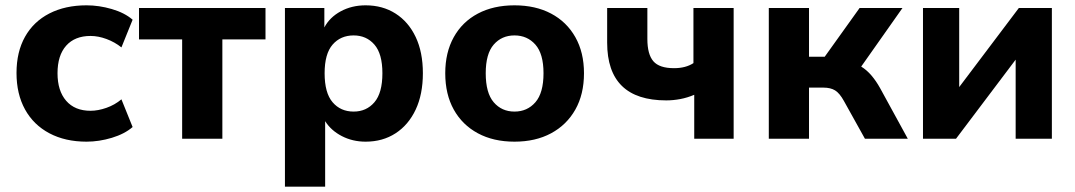

<svg xmlns="http://www.w3.org/2000/svg" viewBox="-20 -521 4036 721"><path d="M305 11Q225 11 165.5 -20.5Q106 -52 74 -110Q42 -168 42 -247Q42 -326 74 -383Q106 -440 165.5 -470.5Q225 -501 305 -501Q352 -501 400 -487Q448 -473 478 -447L436 -343Q411 -363 380 -374.5Q349 -386 320 -386Q261 -386 228.5 -349.5Q196 -313 196 -246Q196 -180 228.5 -142.5Q261 -105 320 -105Q348 -105 379.5 -116Q411 -127 436 -148L478 -44Q448 -18 400 -3.5Q352 11 305 11Z M664 0V-373H502V-491H977V-373H815V0Z M1050 180V-491H1198V-418Q1218 -456 1259.5 -478.5Q1301 -501 1353 -501Q1417 -501 1465.5 -470Q1514 -439 1541 -382Q1568 -325 1568 -246Q1568 -167 1541 -109.5Q1514 -52 1465.5 -20.5Q1417 11 1353 11Q1304 11 1263.5 -10Q1223 -31 1201 -66V180ZM1308 -102Q1356 -102 1386 -137Q1416 -172 1416 -246Q1416 -319 1386 -353.5Q1356 -388 1308 -388Q1259 -388 1229 -353.5Q1199 -319 1199 -246Q1199 -172 1229 -137Q1259 -102 1308 -102Z M1912 11Q1833 11 1774.5 -20.5Q1716 -52 1684 -109.5Q1652 -167 1652 -246Q1652 -324 1684 -381.5Q1716 -439 1774.5 -470Q1833 -501 1912 -501Q1991 -501 2049.5 -470Q2108 -439 2140.5 -381.5Q2173 -324 2173 -246Q2173 -167 2140.5 -109.5Q2108 -52 2049.5 -20.5Q1991 11 1912 11ZM1912 -102Q1960 -102 1990.5 -137Q2021 -172 2021 -246Q2021 -319 1990.5 -353.5Q1960 -388 1912 -388Q1864 -388 1834 -353.5Q1804 -319 1804 -246Q1804 -172 1834 -137Q1864 -102 1912 -102Z M2587 0V-165Q2561 -154 2534.5 -149Q2508 -144 2482 -144Q2260 -144 2260 -361V-491H2411V-375Q2411 -317 2433.5 -291Q2456 -265 2511 -265Q2555 -265 2584 -284V-491H2735V0Z M2867 0V-491H3018V-308H3077L3208 -491H3369L3214 -271Q3235 -258 3252.5 -237.5Q3270 -217 3285 -190L3389 0H3228L3149 -142Q3133 -171 3116 -181.5Q3099 -192 3072 -192H3018V0Z M3446 0V-491H3582V-194L3806 -491H3930V0H3794V-297L3570 0Z"/></svg>

Font: Nunito Sans ExtraBold
Style: Regular
Weight: 800
Designer: Vernon Adams
Foundry: Vernon Adams
Version: Version 3.101; ttfautohint (v1.8.4.7-5d5b);gftools[0.9.27]